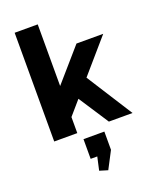

<svg xmlns="http://www.w3.org/2000/svg" viewBox="-184 -839 976 1228"><g transform="rotate(-20 304.5 -224.5)"><path d="M97 -169 420 -540H602L215 -93ZM72 -740H229V0H72ZM282 -248 396 -328 605 0H444ZM395 50V174L334 291L278 274L315 108L374 184H253V50Z"/></g></svg>

Font: Pathway Extreme 72pt
Style: Bold
Weight: 700
Designer: Eduardo Rodriguez Tunni
Foundry: Eduardo Rodriguez Tunni
Version: Version 1.001;gftools[0.9.26]